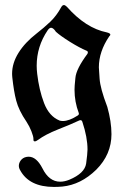

<svg xmlns="http://www.w3.org/2000/svg" viewBox="-20 -531 505 751"><path d="M290.5 -60.1Q272.9 -51.8 252 -43Q231 -34.2 206.1 -24.4Q157.2 -4.9 128.9 16.1Q121.1 22 116.2 22Q115.2 22 113 21.2Q110.8 20.5 110.8 15.6V15.1V14.6V14.2V13.7V13.2V12.7V12.2Q110.8 2.9 103 -17.1Q95.2 -37.1 84 -54.2Q68.4 -77.1 58.3 -97.9Q48.3 -118.7 43.5 -137.2Q38.6 -155.8 34.9 -178Q31.2 -200.2 28.3 -226.6Q27.8 -230.5 27.6 -234.6Q27.3 -238.8 27.3 -242.7Q27.3 -284.2 52.5 -324.5Q77.6 -364.7 123 -399.9Q151.4 -421.9 176.3 -445.6Q201.2 -469.2 219.7 -503.4Q224.1 -511.2 230 -511.2Q234.9 -511.2 241.7 -504.4Q315.4 -420.9 397.9 -404.3Q411.6 -400.9 411.6 -395.5Q411.6 -392.6 407.2 -388.7Q366.7 -329.1 366.7 -267.6Q366.7 -260.7 369.6 -223.1Q372.1 -185.5 398.9 -115.2V-114.7L399.4 -114.3Q416 -55.2 416 -6.3Q416 73.2 356.4 132.8Q296.4 191.4 224.1 198.7Q207.5 200.2 191.4 200.2Q93.8 200.2 58.6 134.3Q53.7 126 53.7 117.2Q53.7 112.8 55.4 107.4Q57.1 102.1 60.8 96.9Q64.5 91.8 70.3 87.9Q76.2 84 85 82.5Q87.4 82 92.3 82Q122.6 82 146 127.4Q171.9 179.7 215.3 179.7Q232.4 179.7 251.5 171.9Q311 147 316.9 108.9Q319.3 89.8 320.8 76.2Q322.3 62.5 322.3 54.2Q322.3 5.9 302.2 -54.2Q302.2 -55.2 301.8 -55.7L301.3 -56.2Q299.3 -61 294.9 -61Q293.5 -61 290.5 -60.1ZM318.8 -332.5Q291.5 -343.8 253.9 -367.2Q215.8 -391.1 198.7 -406.7L197.8 -407.2V-407.7V-408.2Q188 -422.4 179.7 -422.4Q173.3 -422.4 166.5 -412.6Q123.5 -349.1 123.5 -273.9Q123.5 -266.1 124 -258.3Q124.5 -250.5 125.5 -242.2Q132.8 -179.2 152.3 -127.9Q172.4 -75.7 212.9 -59.6L213.4 -59.1H213.9Q219.7 -57.6 226.1 -57.6Q250.5 -57.6 284.7 -79.6Q288.6 -82 288.6 -85.9Q288.6 -87.9 288.1 -88.9Q271.5 -132.8 271.5 -179.7Q271.5 -185.5 272.2 -197.3Q272.9 -209 274.9 -226.1Q277.8 -261.2 322.3 -320.8Q323.7 -323.7 323.7 -325.7Q323.7 -330.6 318.8 -332.5Z"/></svg>

Font: UnifrakturMaguntia sl
Style: Regular
Weight: 400
Designer: j. 'mach' wust, based on a font by Peter Wiegel, original typeface by Carl Albert Fahrenwaldt 1901
Version: Version 2010-11-24